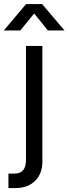

<svg xmlns="http://www.w3.org/2000/svg" viewBox="-70 -748 347 972"><path d="M61.5 -515.6V59.6C61.5 109.4 43 130.9 1 130.9H-27.3V204.1H8.8C95.7 204.1 144.5 147 144.5 72.3V-515.6ZM32.7 -593.8 103 -679.7 172.4 -593.8H256.3V-594.2L143.1 -727.5H62L-50.3 -594.2V-593.8Z"/></svg>

Font: Raveo Display Display
Style: Regular
Weight: 400
Designer: Jakub Foglar, Rasmus Andersson (Inter)
Foundry: Jakubfoglar.com
Version: Version 1.100;Glyphs 3.2.3 (3260)